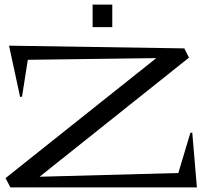

<svg xmlns="http://www.w3.org/2000/svg" viewBox="-20 -809 874 829"><path d="M24.9 0 3.9 -40 654.8 -558.1 100.1 -550.8 75.2 -392.1 66.9 -390.1 19 -611.8 775.9 -600.1 795.9 -560.1 150.9 -45.9 750 -62 801.8 -234.9 810.1 -236.8 830.1 0ZM379.9 -691.9V-789.1H464.8V-691.9Z"/></svg>

Font: Halibut Exp
Style: Regular
Weight: 400
Width: 7
Designer: Matteo Maggi
Foundry: Collletttivo
Version: Version 3.080 | FøM Fix